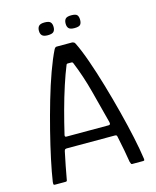

<svg xmlns="http://www.w3.org/2000/svg" viewBox="-120 -889 792 972"><g transform="rotate(-15 276.5 -403.5)"><path d="M45 0Q40 0 39 -3.5Q38 -7 39 -17Q46 -64 60 -130Q74 -196 93 -271Q112 -346 133.5 -420Q155 -494 178 -557.5Q201 -621 222 -663Q225 -668 228 -670.5Q231 -673 235 -673H317Q322 -672 325.5 -670Q329 -668 332 -662Q352 -622 374.5 -558Q397 -494 419 -419Q441 -344 460.5 -268Q480 -192 494 -126.5Q508 -61 514 -17Q516 -7 515 -3.5Q514 0 508 0H451Q447 0 445.5 -2.5Q444 -5 441 -14Q437 -41 430 -77.5Q423 -114 415 -152Q414 -158 411.5 -160Q409 -162 402 -162H150Q144 -161 142 -159.5Q140 -158 138 -151Q130 -114 123 -77.5Q116 -41 111 -13Q110 -5 108.5 -2.5Q107 0 102 0ZM165 -220H386Q391 -220 393.5 -223Q396 -226 394 -235Q372 -320 349.5 -406Q327 -492 295 -570Q293 -576 286 -576H267Q261 -576 259 -569Q243 -530 224.5 -473.5Q206 -417 189 -354Q172 -291 158 -231Q157 -227 158 -223.5Q159 -220 165 -220ZM246 -773Q246 -757 238 -748.5Q230 -740 207 -740Q186 -740 177.5 -748.5Q169 -757 169 -773Q169 -790 177.5 -798.5Q186 -807 207 -807Q230 -807 238 -798.5Q246 -790 246 -773ZM385 -773Q385 -757 378 -748.5Q371 -740 347 -740Q325 -740 317 -748.5Q309 -757 309 -773Q309 -790 317 -798.5Q325 -807 347 -807Q371 -807 378 -798.5Q385 -790 385 -773Z"/></g></svg>

Font: Glory
Style: Regular
Weight: 400
Designer: Robert Leuschke
Foundry: Robert Leuschke
Version: Version 1.011